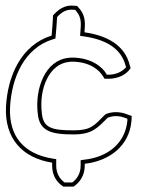

<svg xmlns="http://www.w3.org/2000/svg" viewBox="-20 -586 518 707"><path d="M2 -192C-3 -78 60 -5 172 13V24C172 59 188 85 213 101H251C275 85 292 59 292 24V17C383 7 456 -49 464 -140L465 -159L448 -165C423 -175 394 -176 370 -166L365 -162C327 -124 315 -106 251 -106C168 -106 139 -116 134 -170C123 -261 162 -351 234 -358C237 -358 240 -359 244 -359C314 -359 347 -325 358 -307L365 -296H380C411 -296 438 -308 454 -326L461 -335L458 -345C440 -421 371 -456 291 -467C293 -494 298 -526 271 -556L264 -564L253 -565C216 -569 193 -549 175 -529V-521C174 -499 172 -477 170 -455C58 -420 8 -307 2 -192ZM17 -191C23 -303 71 -409 174 -441L184 -444L185 -454C187 -476 189 -498 190 -520V-521V-523C207 -541 224 -553 252 -550H257L260 -546C282 -521 278 -496 276 -468L275 -454L289 -452C367 -441 427 -409 443 -342L444 -341V-338L442 -336C429 -322 407 -311 380 -311H373L371 -315C358 -337 319 -374 244 -374C237 -374 234 -373 234 -373H233C147 -365 108 -261 119 -168C125 -103 168 -91 251 -91C319 -91 339 -115 375 -151L378 -153C398 -161 421 -160 443 -151L449 -149V-141C441 -58 376 -7 290 2L277 4V24C277 52 264 73 246 86H218C199 72 187 52 187 24V0L174 -2C68 -19 12 -84 17 -191Z"/></svg>

Font: Snowfall
Style: BlkOl
Weight: 900
Designer: Jasper
Foundry: Cannot Into Space Fonts
Version: Version 0.9